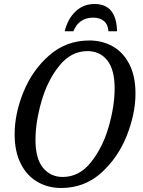

<svg xmlns="http://www.w3.org/2000/svg" viewBox="-20 -927 713 958"><path d="M53 -257Q53 -360 97.5 -469Q142 -578 226.5 -651.5Q311 -725 426 -725Q490 -725 542 -696Q594 -667 625 -607.5Q656 -548 656 -460Q656 -360 612.5 -250Q569 -140 485 -64.5Q401 11 285 11Q219 11 166 -20Q113 -51 83 -111.5Q53 -172 53 -257ZM552 -486Q552 -579 515.5 -625.5Q479 -672 416 -672Q335 -672 276 -599Q217 -526 187 -421.5Q157 -317 157 -229Q157 -136 194.5 -90Q232 -44 293 -44Q375 -44 433.5 -117Q492 -190 522 -293.5Q552 -397 552 -486ZM452 -907Q561 -907 564 -771H521Q519 -805 498.5 -822Q478 -839 445 -839Q374 -839 346 -771H303Q317 -831 356 -869Q395 -907 452 -907Z"/></svg>

Font: Noto Serif Narrow
Style: Italic
Weight: 400
Width: 4
Italic angle: -12°
Designer: Monotype Design Team
Foundry: Monotype Imaging Inc.
Version: Version 1.001